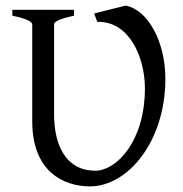

<svg xmlns="http://www.w3.org/2000/svg" viewBox="-20 -650 654 685"><path d="M428 -630 316 -602 327 -572H332C443 -572 497 -443 497 -335C497 -145 395 -41 320 -41C211 -41 173 -139 173 -241V-564C173 -576 214 -588 244 -594V-615H24V-594C80 -583 95 -570 95 -564V-217C95 -37 208 15 301 15C437 15 570 -147 570 -368C570 -504 506 -616 428 -630Z"/></svg>

Font: Temporarium
Style: Regular
Weight: 400
Version: Version 1.1